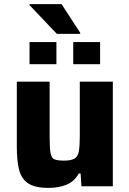

<svg xmlns="http://www.w3.org/2000/svg" viewBox="-20 -908 631 936"><path d="M217 8Q149 8 116 -15Q83 -38 72.5 -82.5Q62 -127 62 -191V-510H222V-240Q222 -186 226.5 -161.5Q231 -137 246 -131Q261 -125 293 -125Q327 -125 343.5 -135Q360 -145 364.5 -171Q369 -197 369 -244V-510H530V0H377L373 -62H364Q342 -23 304 -7.5Q266 8 217 8ZM124 -595V-703H255V-595ZM337 -595V-703H468V-595ZM257 -743 124 -883V-888H280L371 -748V-743Z"/></svg>

Font: Saira
Style: Bold
Weight: 700
Designer: Hector Gatti with collaboration of the Omnibus-Type team
Foundry: Omnibus-Type
Version: Version 1.100; ttfautohint (v1.8.3)